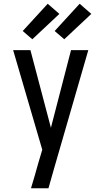

<svg xmlns="http://www.w3.org/2000/svg" viewBox="-20 -787 540 1022"><path d="M145 215Q155 182 164.5 149.5Q174 117 183 84L205 10L50 -520H142L251 -107L358 -520H450L269 106L238 215ZM322 -578 271 -622 404 -767 466 -713ZM152 -578 101 -622 234 -767 296 -713Z"/></svg>

Font: Iosevka Medium
Style: Regular
Weight: 500
Monospace: yes
Designer: Belleve Invis
Foundry: Belleve Invis
Version: Version 32.5.0; ttfautohint (v1.8.4)